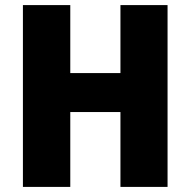

<svg xmlns="http://www.w3.org/2000/svg" viewBox="-20 -734 748 754"><path d="M638 0V-714H453V-447H256V-714H70V0H256V-294H453V0Z"/></svg>

Font: Noto Sans Gujarati UI SemiCondensed Black
Style: Regular
Weight: 900
Width: 4
Designer: Jelle Bosma - Monotype Design Team, Universal Thirst
Foundry: Monotype Imaging Inc.
Version: Version 2.106